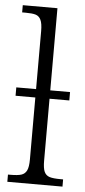

<svg xmlns="http://www.w3.org/2000/svg" viewBox="-54 -790 365 822"><g transform="rotate(5 128.0 -379.5)"><path d="M10 -31H20Q52 -31 67.5 -36Q83 -41 90.5 -56Q98 -71 98 -104V-370H13V-406H98V-655Q98 -688 90.5 -703.5Q83 -719 68.5 -723.5Q54 -728 25 -728H10V-759H159V-406H244V-370H159V-104Q159 -71 166 -56Q173 -41 188.5 -36Q204 -31 236 -31H247V0H10Z"/></g></svg>

Font: Noto Serif NarrowLight
Style: Regular
Weight: 300
Width: 4
Designer: Monotype Design Team
Foundry: Monotype Imaging Inc.
Version: Version 1.001